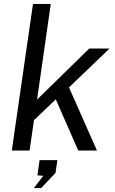

<svg xmlns="http://www.w3.org/2000/svg" viewBox="-20 -763 581 973"><path d="M39.8 0 147.2 -743H237.3L167.8 -258.3L432.2 -517H535L329.7 -320.1L471.3 0H376.5L262.7 -259.6L152.1 -153.9L130 0ZM151.6 190.1 199.2 128 169.6 125.6 180.5 48.5H270.8L261.4 113.2L188.4 190.1Z"/></svg>

Font: Public Sans Thin
Style: Italic
Weight: 100
Italic angle: -8°
Designer: The Public Sans project authors (U.S. Web Design System). Libre Franklin designed by Pablo Impallari and Rodrigo Fuenzal
Version: Version 2.000